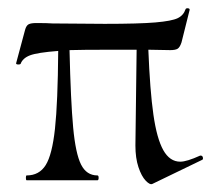

<svg xmlns="http://www.w3.org/2000/svg" viewBox="-20 -446 530 475"><path d="M477 -61Q481 -61 482 -56Q483 -51 479 -50L357 9Q351 12 340.5 1Q330 -10 322.5 -32.5Q315 -55 315 -86L318 -323H259Q180 -323 152 -322Q155 -195 161 -130.5Q167 -66 180.5 -39Q194 -12 221 -12Q224 -12 224 -6Q224 0 221 0H46Q44 0 44 -6Q44 -12 46 -12Q77 -12 93 -37.5Q109 -63 116 -127.5Q123 -192 124 -320Q72 -316 54 -309Q36 -302 31 -288Q29 -286 24 -286.5Q19 -287 20 -290L42 -372Q45 -383 51 -386Q57 -389 70 -389Q97 -389 110 -388L239 -387Q324 -387 364.5 -390.5Q405 -394 419.5 -401Q434 -408 439 -423Q440 -426 445 -425.5Q450 -425 449 -421L429 -341Q425 -329 419.5 -325.5Q414 -322 401 -322L347 -323Q351 -222 359.5 -162.5Q368 -103 384 -74.5Q400 -46 426 -46Q442 -46 475 -61Z"/></svg>

Font: Cormorant SC Medium
Style: Regular
Weight: 500
Designer: Christian Thalmann (Catharsis Fonts)
Version: Version 3.000